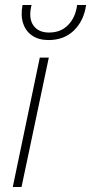

<svg xmlns="http://www.w3.org/2000/svg" viewBox="-20 -747 364 767"><path d="M31 0 139 -517H175L66 0ZM174 -587Q135 -587 109 -604.5Q83 -622 72.5 -653.5Q62 -685 70 -727H106Q93 -675 113 -646Q133 -617 176 -617Q223 -617 252.5 -647.5Q282 -678 288 -727H324Q315 -664 275.5 -625.5Q236 -587 174 -587Z"/></svg>

Font: Mona Sans ExtraLight
Style: Italic
Weight: 200
Italic angle: -11.6951°
Designer: Deni Anggara
Foundry: GitHub
Version: Version 2.000